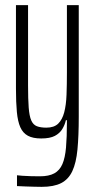

<svg xmlns="http://www.w3.org/2000/svg" viewBox="-20 -530 372 746"><path d="M142 196Q129 196 113 195.5Q97 195 80 194.5Q63 194 46 193V151Q53 152 67.5 153Q82 154 100 154.5Q118 155 135 155Q170 155 191 143.5Q212 132 222.5 107.5Q233 83 236.5 43Q240 3 240 -55V-63H236Q232 -45 222 -28.5Q212 -12 193 -2Q174 8 140 8Q108 8 88.5 -2.5Q69 -13 59 -35.5Q49 -58 45.5 -95Q42 -132 42 -186V-510H89V-198Q89 -145 91.5 -112Q94 -79 101.5 -62Q109 -45 123.5 -39.5Q138 -34 160 -34Q190 -34 206 -49.5Q222 -65 229.5 -93.5Q237 -122 238.5 -162Q240 -202 240 -249V-510H286V-77Q286 -2 281 50.5Q276 103 261 135Q246 167 217.5 181.5Q189 196 142 196Z"/></svg>

Font: Saira UltraCondensed Light
Style: Regular
Weight: 300
Width: 1
Designer: Hector Gatti with collaboration of the Omnibus-Type team
Foundry: Omnibus-Type
Version: Version 1.101